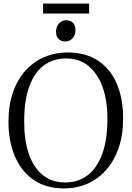

<svg xmlns="http://www.w3.org/2000/svg" viewBox="-20 -1045 738 1076"><path d="M341.5 11Q239.5 11.5 169.5 -36.2Q99.5 -84 63.5 -168.8Q27.5 -253.5 27.5 -363.5Q27.5 -456.5 52.8 -528.2Q78 -600 123.2 -649.8Q168.5 -699.5 228.8 -725.2Q289 -751 358.5 -751Q459.5 -751 529 -705.2Q598.5 -659.5 634.2 -576.5Q670 -493.5 670 -381Q670 -288.5 645 -216Q620 -143.5 575.2 -93Q530.5 -42.5 470.8 -16Q411 10.5 341.5 11ZM346.5 -22.5Q417.5 -22.5 470.5 -62.5Q523.5 -102.5 552.8 -182Q582 -261.5 582 -381Q582 -478.5 555.8 -554.5Q529.5 -630.5 477.5 -674Q425.5 -717.5 349.5 -717.5Q279 -717.5 226.2 -678.8Q173.5 -640 144.5 -561.5Q115.5 -483 115.5 -363.5Q115.5 -259.5 141.5 -183Q167.5 -106.5 219 -64.5Q270.5 -22.5 346.5 -22.5ZM345 -812.5Q323 -812.5 308.5 -826.5Q294 -840.5 294 -868Q294 -895 310.5 -913.2Q327 -931.5 351 -931.5H352Q374 -931.5 388.5 -917.5Q403 -903.5 403 -876Q403 -848.5 386.5 -830.5Q370 -812.5 346 -812.5ZM479.5 -1025V-969H221.5V-1025Z"/></svg>

Font: Merriweather 96pt Light
Style: Regular
Weight: 300
Version: Version 2.100